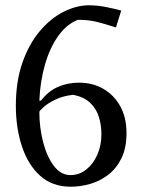

<svg xmlns="http://www.w3.org/2000/svg" viewBox="-20 -695 540 727"><path d="M248 12Q178 12 132 -29.5Q86 -71 63 -141Q40 -211 40 -294Q40 -387 65 -458Q90 -529 131 -577.5Q172 -626 221 -650.5Q270 -675 317 -675Q349 -675 383.5 -668Q418 -661 439 -655L419 -591Q376 -605 345.5 -612.5Q315 -620 275 -620Q233 -604 201 -559.5Q169 -515 150.5 -451Q132 -387 129 -314H135Q163 -350 199.5 -366Q236 -382 279 -382Q331 -382 371.5 -358.5Q412 -335 435.5 -292.5Q459 -250 459 -191Q459 -134 439.5 -95Q420 -56 389 -32.5Q358 -9 321 1.5Q284 12 248 12ZM247 -32Q280 -32 306.5 -53Q333 -74 348.5 -109Q364 -144 364 -187Q364 -221 354.5 -252Q345 -283 321.5 -305.5Q298 -328 257 -336Q219 -332 190 -318Q161 -304 145 -289.5Q129 -275 129 -271Q129 -213 143 -158Q157 -103 183.5 -67.5Q210 -32 247 -32Z"/></svg>

Font: Belleza
Style: Regular
Weight: 400
Designer: Eduardo Rodriguez Tunni
Foundry: Eduardo Rodriguez Tunni
Version: Version 1.003; ttfautohint (v1.8.4.7-5d5b)